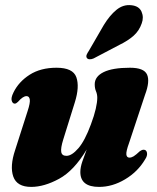

<svg xmlns="http://www.w3.org/2000/svg" viewBox="-20 -724 615 754"><path d="M544 -136Q555 -136 557.2 -124Q559.5 -112 549.5 -97.5Q521 -49.5 471.2 -19.8Q421.5 10 369 10Q295.5 10 295.5 -48.5Q295.5 -67 303.5 -90.2Q311.5 -113.5 320.5 -137Q270.5 -53.5 212 -21.8Q153.5 10 102.5 10Q46.5 10 32.2 -30.5Q18 -71 39.5 -135L88.5 -288Q99 -320 97 -333.2Q95 -346.5 84 -346.5Q70 -346.5 50.5 -324Q43.5 -317 38 -317Q29.5 -317 26 -328.5Q22.5 -340 33 -361Q53.5 -403 96.5 -430.5Q139.5 -458 202 -458Q266.5 -458 279.8 -420.8Q293 -383.5 274 -322.5L228 -175Q218 -142.5 220.5 -127.2Q223 -112 241 -112Q262 -112 287.8 -141.8Q313.5 -171.5 337 -235.5Q350 -270 356 -296.5Q362 -323 362 -340Q362 -354 357 -365.5Q352 -377 352 -393Q352 -423.5 387 -440.8Q422 -458 490.5 -458Q545.5 -458 557.5 -431.2Q569.5 -404.5 549.5 -351.5L486.5 -161.5Q475 -130 476.2 -117.5Q477.5 -105 488.5 -105Q496 -105 504.8 -110.2Q513.5 -115.5 529.5 -130.5Q537.5 -136 544 -136ZM387.5 -625.5Q411 -664 437.5 -685.5Q464 -707 495.5 -703.5Q526 -700.5 535.8 -678.2Q545.5 -656 536.5 -632Q526.5 -603 504.5 -583.5Q482.5 -564 448.5 -547.5L347.5 -494.5Q339.5 -491 332 -491.2Q324.5 -491.5 321 -496.5Q317.5 -502.5 320.5 -509.5Q323.5 -516.5 329 -524.5Z"/></svg>

Font: Fraunces 144pt Soft Black
Style: Italic
Weight: 900
Italic angle: -16°
Version: Version 1.000;[b76b70a41]